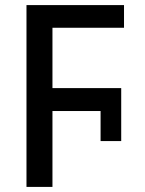

<svg xmlns="http://www.w3.org/2000/svg" viewBox="-20 -734 570 754"><path d="M84 0H186V-298H375V-180H456V-388H186V-625H467V-714H84Z"/></svg>

Font: Noto Sans Mono Condensed Medium
Style: Regular
Weight: 500
Width: 3
Designer: Monotype Design Team
Foundry: Monotype Imaging Inc.
Version: Version 2.014